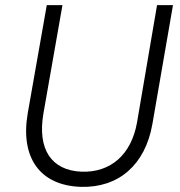

<svg xmlns="http://www.w3.org/2000/svg" viewBox="-20 -720 700 747"><path d="M295 7C440 11 545 -77 573 -238L653 -700H591L513 -243C491 -119 411 -48 297 -52C179 -57 125 -140 149 -279L223 -700H162L88 -280C58 -107 135 2 295 7Z"/></svg>

Font: Fixel Text 20240404 Light
Style: Italic
Weight: 300
Width: 4
Italic angle: -10°
Designer: AlfaBravo + MacPaw
Foundry: Kyrylo Tkachov, Marchela Mozhyna, Serhii Makarenko, Maria Weinstein, Zakhar Kryvoshyya
Version: Version 1.211;Glyphs 3.2 (3225)